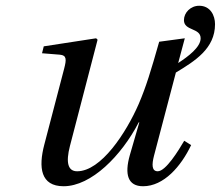

<svg xmlns="http://www.w3.org/2000/svg" viewBox="-20 -635 767 667"><path d="M533 -490C504 -388 488 -335 462 -274C418 -173 331 -40 248 -40C216 -40 208 -70 223 -128L319 -497L314 -502L132 -474L126 -450L188 -445C212 -443 211 -428 203 -397L134 -133C113 -53 121 12 201 12C297 12 402 -94 462 -210H464L431 -96C412 -29 424 12 477 12C549 12 609 -57 644 -131L620 -146C600 -112 556 -40 528 -40C507 -40 507 -63 515 -94L591 -383C657 -423 727 -466 727 -551C727 -581 711 -615 672 -615C642 -615 619 -591 619 -565C619 -527 677 -539 677 -502C677 -471 634 -439 599 -416L622 -502Z"/></svg>

Font: Heuristica
Style: Italic
Weight: 400
Italic angle: -13°
Version: Version 1.0.1